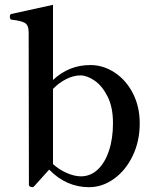

<svg xmlns="http://www.w3.org/2000/svg" viewBox="-20 -763 644 797"><path d="M560 -251Q560 -177 531 -116.5Q502 -56 453.5 -21Q405 14 350 14Q255 14 184 -59L122 10Q118 14 115 14L109 13Q105 12 102.5 10Q100 8 100 4L99 -628Q99 -659 83 -668Q67 -677 30 -681Q25 -681 23.5 -683.5Q22 -686 21 -691V-696Q21 -703 27 -705L200 -743V-431Q266 -493 355 -493Q409 -493 456.5 -461.5Q504 -430 532 -375Q560 -320 560 -251ZM449 -252Q449 -318 426.5 -362.5Q404 -407 372.5 -428.5Q341 -450 314 -450Q285 -450 254.5 -434.5Q224 -419 200 -394V-82Q225 -59 257 -45Q289 -31 316 -31Q355 -31 385 -58.5Q415 -86 432 -136.5Q449 -187 449 -252Z"/></svg>

Font: Shippori Mincho SemiBold
Style: Regular
Weight: 600
Designer: FONTDASU
Foundry: FONTDASU / Google Inc. / but / Adobe
Version: Version 3.110; ttfautohint (v1.8.3)